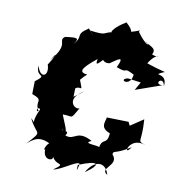

<svg xmlns="http://www.w3.org/2000/svg" viewBox="-72 -640 691 738"><g transform="rotate(10 274.0 -271.0)"><path d="M212 -257 213 -290C237 -308 248 -264 216 -350C229 -312 217 -324 249 -350C219 -354 214 -365 278 -416C270 -374 296 -419 317 -431C284 -455 289 -400 326 -408C352 -425 382 -452 356 -398C411 -377 373 -408 425 -381C420 -328 365 -354 406 -363L457 -356L439 -324L541 -360C501 -358 541 -400 547 -357C556 -416 484 -386 539 -411C552 -411 524 -414 469 -433C503 -489 524 -453 481 -470C498 -499 458 -501 447 -516C473 -498 452 -496 416 -547C432 -563 389 -534 371 -543C386 -532 399 -542 363 -574C321 -549 308 -527 314 -527C280 -520 297 -510 231 -519C263 -479 228 -521 225 -526C173 -492 212 -494 177 -458C196 -482 190 -485 140 -478C112 -457 164 -456 99 -380C130 -429 113 -392 93 -362C108 -317 72 -301 59 -352C54 -302 104 -327 55 -290L54 -240C106 -221 66 -219 89 -180C75 -172 86 -202 94 -186C58 -114 102 -117 66 -148C98 -81 122 -113 64 -48C88 -69 109 -86 153 -64C149 -70 128 -33 140 -38C137 7 189 2 172 -25C185 22 237 -7 183 32C219 26 280 -26 281 -3C282 -21 270 49 274 -2C346 -32 368 -23 305 21C332 -29 377 -36 392 16C354 -6 433 -27 398 -65C399 -83 405 -66 466 -105C434 -56 448 -148 517 -122C478 -136 502 -123 495 -219L444 -185L437 -199L352 -201C351 -186 330 -159 374 -143C371 -95 349 -122 343 -84C329 -90 275 -87 310 -102C247 -136 246 -91 207 -105C224 -130 192 -117 189 -127C219 -107 202 -134 183 -183C227 -184 212 -165 243 -218C227 -206 180 -245 250 -285Z"/></g></svg>

Font: Asimov Aggro
Style: CondIt
Weight: 500
Designer: Google
Version: Version 2.000980; 2014